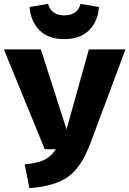

<svg xmlns="http://www.w3.org/2000/svg" viewBox="-36 -949 665 987"><path d="M294 -748Q213 -748 167.5 -793Q122 -838 116 -913L211 -929Q228 -870 294 -870Q363 -870 378 -929L473 -913Q467 -838 421.5 -793Q376 -748 294 -748ZM609 -695 429 -213Q382 -88 313 -39.5Q244 9 115 18L91 -104Q156 -110 191.5 -127Q227 -144 251 -182H194L-16 -695H174L306 -284L421 -695Z"/></svg>

Font: FiraGO ExtraBold
Style: Regular
Weight: 800
Designer: bBox Type
Foundry: bBox Type GmbH
Version: Version 1.001;PS 001.001;hotconv 1.0.88;makeotf.lib2.5.64775